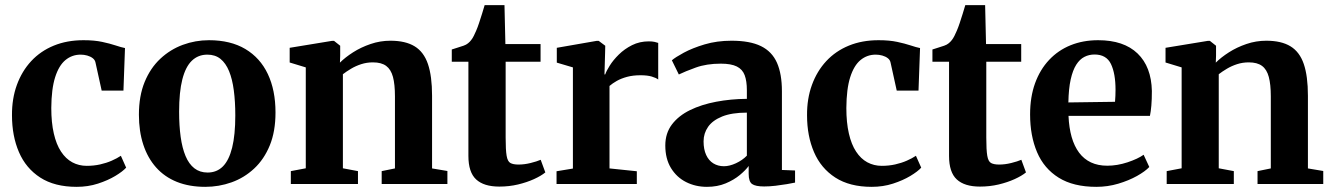

<svg xmlns="http://www.w3.org/2000/svg" viewBox="-20 -714 5168 745"><path d="M277.5 11Q192 11 136.2 -25Q80.5 -61 53.5 -123.8Q26.5 -186.5 26.5 -266.5Q26 -331 45.5 -384.5Q65 -438 101.2 -477Q137.5 -516 188.8 -537Q240 -558 304 -558Q346 -558 376.2 -551.5Q406.5 -545 428.2 -537.8Q450 -530.5 465 -527.5L459 -362.5H374.5L350.5 -471.5Q348.5 -481.5 339.8 -488.2Q331 -495 318.5 -498.5Q306 -502 293 -502Q259.5 -502 234 -481Q208.5 -460 194 -414.5Q179.5 -369 179 -295Q179 -238.5 188.8 -196Q198.5 -153.5 216.8 -125.8Q235 -98 260.5 -84.2Q286 -70.5 316.5 -70.5Q344 -70.5 368.5 -76Q393 -81.5 413.5 -90.5Q434 -99.5 449 -109.5L469.5 -63.5Q456 -48.5 427.2 -31.2Q398.5 -14 360 -1.5Q321.5 11 277.5 11Z M519 -269Q519 -341.5 541.2 -395.8Q563.5 -450 602 -486Q640.5 -522 689.2 -540Q738 -558 791 -558Q874.5 -558 932 -523.8Q989.5 -489.5 1019.2 -426.8Q1049 -364 1049 -277.5Q1049 -204 1026.8 -149.8Q1004.5 -95.5 966 -59.8Q927.5 -24 878.5 -6.5Q829.5 11 776.5 11Q714.5 11 666.5 -8.2Q618.5 -27.5 585.8 -64.2Q553 -101 536 -152.8Q519 -204.5 519 -269ZM785.5 -44.5Q821 -44.5 844.8 -68.2Q868.5 -92 880.8 -141.2Q893 -190.5 893 -266Q893 -320 887.2 -363.5Q881.5 -407 868.8 -438Q856 -469 835.5 -485.5Q815 -502 784.5 -502Q749 -502 724.5 -478.5Q700 -455 687.5 -406Q675 -357 675 -280.5Q675 -226.5 681 -183Q687 -139.5 700 -108.5Q713 -77.5 734.2 -61Q755.5 -44.5 785.5 -44.5Z M1166.5 -61V-452.5L1104 -471.5V-528.5L1268.5 -555.5H1276L1300 -536.5V-498L1299 -471Q1319.5 -491.5 1350 -511Q1380.5 -530.5 1417.8 -543.2Q1455 -556 1495 -556Q1553.5 -556 1589 -534.2Q1624.5 -512.5 1640.5 -465.5Q1656.5 -418.5 1656.5 -342.5V-60.5L1716 -50.5V0H1461V-50L1512.5 -60.5V-340Q1512.5 -386.5 1504.8 -415.5Q1497 -444.5 1478.5 -458.2Q1460 -472 1427 -472Q1403 -472 1381.5 -465Q1360 -458 1342 -447.2Q1324 -436.5 1310.5 -426V-61L1369 -50V0H1108.5V-50Z M1917.5 10Q1857.5 10 1827.5 -17.8Q1797.5 -45.5 1797.5 -109V-474.5H1733V-522Q1744.5 -526 1756.5 -529.5Q1768.5 -533 1779 -536.8Q1789.5 -540.5 1796 -546Q1803 -551.5 1808.5 -558.8Q1814 -566 1818.5 -575Q1823 -584 1827.5 -594.5Q1833 -607 1838.8 -624.5Q1844.5 -642 1850.5 -660.8Q1856.5 -679.5 1860.5 -694H1937.5L1941 -543H2077.5V-474.5H1942V-180Q1942 -132 1945.8 -109.8Q1949.5 -87.5 1960.5 -81.5Q1971.5 -75.5 1992 -75.5Q2014.5 -75.5 2038.8 -81.5Q2063 -87.5 2078 -94L2096 -45Q2079.5 -31.5 2052 -19Q2024.5 -6.5 1990 1.8Q1955.5 10 1917.5 10Z M2139.5 0V-49.5L2203 -60V-452.5L2140.5 -471V-528.5L2295.5 -555.5H2303L2328.5 -536.5L2328 -513L2325.5 -425L2328.5 -425.5Q2332.5 -438 2345.8 -459.2Q2359 -480.5 2381 -502.2Q2403 -524 2432.5 -538.8Q2462 -553.5 2497.5 -553.5Q2511 -553.5 2519.8 -551.5Q2528.5 -549.5 2534 -547.5V-405.5Q2525.5 -412 2508.8 -417Q2492 -422 2465 -422Q2436 -422 2413 -415.8Q2390 -409.5 2373.2 -400Q2356.5 -390.5 2345 -380.5V-60.5L2451 -49.5V0Z M2723 11Q2679 11 2642.2 -7.5Q2605.5 -26 2583.5 -62Q2561.5 -98 2561.5 -149.5Q2561.5 -197 2587.2 -231Q2613 -265 2657.5 -286.8Q2702 -308.5 2758.8 -319.2Q2815.5 -330 2878 -330.5V-364Q2878 -399.5 2869.5 -422.2Q2861 -445 2839 -456Q2817 -467 2777 -467Q2721.5 -467 2679.5 -451.8Q2637.5 -436.5 2614 -425L2587 -480Q2600 -491.5 2633.2 -509.5Q2666.5 -527.5 2714.2 -541.8Q2762 -556 2818.5 -556Q2890 -556 2932.8 -535Q2975.5 -514 2994.8 -470.5Q3014 -427 3014 -360V-54.5L3065 -52.5V-5.5Q3054 -3 3033.2 0.5Q3012.5 4 2989 6.8Q2965.5 9.5 2945 9.5Q2911.5 9.5 2898.2 0Q2885 -9.5 2885 -39.5V-70Q2873.5 -54 2850.8 -35Q2828 -16 2795.8 -2.5Q2763.5 11 2723 11ZM2789 -69Q2810.5 -69 2835.5 -80.5Q2860.5 -92 2878 -110V-277Q2819.5 -277 2782.2 -262Q2745 -247 2727.5 -221.8Q2710 -196.5 2710 -165.5Q2710 -134.5 2720 -112.8Q2730 -91 2748 -80Q2766 -69 2789 -69Z M3362.5 11Q3277 11 3221.2 -25Q3165.5 -61 3138.5 -123.8Q3111.5 -186.5 3111.5 -266.5Q3111 -331 3130.5 -384.5Q3150 -438 3186.2 -477Q3222.5 -516 3273.8 -537Q3325 -558 3389 -558Q3431 -558 3461.2 -551.5Q3491.5 -545 3513.2 -537.8Q3535 -530.5 3550 -527.5L3544 -362.5H3459.5L3435.5 -471.5Q3433.5 -481.5 3424.8 -488.2Q3416 -495 3403.5 -498.5Q3391 -502 3378 -502Q3344.5 -502 3319 -481Q3293.5 -460 3279 -414.5Q3264.5 -369 3264 -295Q3264 -238.5 3273.8 -196Q3283.5 -153.5 3301.8 -125.8Q3320 -98 3345.5 -84.2Q3371 -70.5 3401.5 -70.5Q3429 -70.5 3453.5 -76Q3478 -81.5 3498.5 -90.5Q3519 -99.5 3534 -109.5L3554.5 -63.5Q3541 -48.5 3512.2 -31.2Q3483.5 -14 3445 -1.5Q3406.5 11 3362.5 11Z M3782.5 10Q3722.5 10 3692.5 -17.8Q3662.5 -45.5 3662.5 -109V-474.5H3598V-522Q3609.5 -526 3621.5 -529.5Q3633.5 -533 3644 -536.8Q3654.5 -540.5 3661 -546Q3668 -551.5 3673.5 -558.8Q3679 -566 3683.5 -575Q3688 -584 3692.5 -594.5Q3698 -607 3703.8 -624.5Q3709.5 -642 3715.5 -660.8Q3721.5 -679.5 3725.5 -694H3802.5L3806 -543H3942.5V-474.5H3807V-180Q3807 -132 3810.8 -109.8Q3814.5 -87.5 3825.5 -81.5Q3836.5 -75.5 3857 -75.5Q3879.5 -75.5 3903.8 -81.5Q3928 -87.5 3943 -94L3961 -45Q3944.5 -31.5 3917 -19Q3889.5 -6.5 3855 1.8Q3820.5 10 3782.5 10Z M4234 11Q4145 11 4088 -24.5Q4031 -60 4004 -123.5Q3977 -187 3977 -270Q3977 -337.5 3996.2 -390.8Q4015.5 -444 4050.8 -481.5Q4086 -519 4134.2 -538.5Q4182.5 -558 4241 -558Q4340.5 -558 4394 -506.5Q4447.5 -455 4449.5 -361Q4449.5 -328 4447.5 -304.5Q4445.5 -281 4442 -264.5H4126Q4128 -218.5 4138.2 -182.5Q4148.5 -146.5 4167.2 -121.5Q4186 -96.5 4213.2 -83.8Q4240.5 -71 4276.5 -71Q4315 -71 4355 -84.2Q4395 -97.5 4417.5 -113.5L4439.5 -66Q4423.5 -49 4391.8 -31.2Q4360 -13.5 4319 -1.2Q4278 11 4234 11ZM4125.5 -316.5 4306.5 -319Q4307.5 -330.5 4308 -342.2Q4308.5 -354 4308.5 -365.5Q4308.5 -428.5 4290.8 -465.5Q4273 -502.5 4227 -502.5Q4205.5 -502.5 4187.5 -493.2Q4169.5 -484 4156 -462.8Q4142.5 -441.5 4134.5 -405.8Q4126.5 -370 4125.5 -316.5Z M4565 -61V-452.5L4502.5 -471.5V-528.5L4667 -555.5H4674.5L4698.5 -536.5V-498L4697.5 -471Q4718 -491.5 4748.5 -511Q4779 -530.5 4816.2 -543.2Q4853.5 -556 4893.5 -556Q4952 -556 4987.5 -534.2Q5023 -512.5 5039 -465.5Q5055 -418.5 5055 -342.5V-60.5L5114.5 -50.5V0H4859.5V-50L4911 -60.5V-340Q4911 -386.5 4903.2 -415.5Q4895.5 -444.5 4877 -458.2Q4858.5 -472 4825.5 -472Q4801.5 -472 4780 -465Q4758.5 -458 4740.5 -447.2Q4722.5 -436.5 4709 -426V-61L4767.5 -50V0H4507V-50Z"/></svg>

Font: Merriweather 48pt
Style: Bold
Weight: 700
Version: Version 2.100